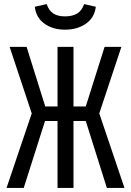

<svg xmlns="http://www.w3.org/2000/svg" viewBox="-20 -918 640 938"><path d="M200 -327 96 0H12L135 -364L27 -689H110L201 -398H261V-689H339V-398H399L491 -689H573L465 -364L588 0H502L399 -327H339V0H261V-327ZM150 -885 208 -898Q219 -866 240.5 -852Q262 -838 298 -838Q334 -838 357 -852Q380 -866 391 -898L448 -885Q442 -832 400 -802.5Q358 -773 298 -773Q238 -773 197 -802.5Q156 -832 150 -885Z"/></svg>

Font: FiraDG Mono
Style: Regular
Weight: 400
Designer: Carrois Corporate & Edenspiekermann AG
Foundry: Carrois Corporate GbR & Edenspiekermann AG
Version: Version 3.206